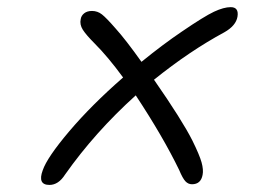

<svg xmlns="http://www.w3.org/2000/svg" viewBox="-20 -587 740 540"><path d="M119.1 -66.9Q85 -66.9 100.1 -107.9Q112.3 -144 174.8 -217.8Q237.3 -291.5 326.2 -369.1Q283.7 -427.2 246.1 -464.8Q222.2 -488.8 212.9 -503.4Q203.6 -518.1 207 -533.2Q208.5 -543 216.8 -549.6Q225.1 -556.2 238.8 -556.2Q254.4 -556.2 266.8 -546.4Q279.3 -536.6 305.2 -506.8Q333 -476.1 377.9 -413.1Q438.5 -462.4 491.2 -498Q554.2 -541 581.8 -554Q609.4 -566.9 628.9 -566.9Q652.3 -566.9 647.9 -540Q643.6 -514.6 610.8 -496.1Q513.2 -443.4 413.1 -362.8Q492.2 -249 521 -191.9Q541 -151.4 546.9 -130.4Q552.7 -109.4 549.8 -95.2Q544.9 -68.8 520 -68.8Q509.3 -68.8 501.5 -77.1Q493.7 -85.4 483.9 -108.9Q438.5 -202.6 361.8 -318.8Q247.1 -215.3 163.1 -96.2Q144.5 -66.9 119.1 -66.9Z"/></svg>

Font: Shantell Sans Irregular
Style: Italic
Weight: 300
Italic angle: -11.31°
Designer: Stephen Nixon, Anya Danilova, Shantell Martin
Foundry: Arrow Type
Version: Version 1.006;[9816181b4]